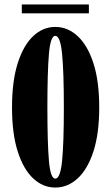

<svg xmlns="http://www.w3.org/2000/svg" viewBox="-20 -832 493 863"><path d="M228.5 11Q173 11 129 -30.2Q85 -71.5 59.5 -151.5Q34 -231.5 34 -349Q34 -467 59.5 -547.5Q85 -628 129 -669.5Q173 -711 228.5 -711Q284.5 -711 329.2 -669.5Q374 -628 400 -547.5Q426 -467 426 -349Q426 -231.5 400 -151.5Q374 -71.5 329.2 -30.2Q284.5 11 228.5 11ZM228.5 -29Q251 -29 259 -108.5Q267 -188 267 -349Q267 -510 259 -590.5Q251 -671 228.5 -671Q207 -671 200 -590.5Q193 -510 193 -349Q193 -188 200 -108.5Q207 -29 228.5 -29ZM78 -772V-812H379.5V-772Z"/></svg>

Font: Imbue 10pt Black
Style: Regular
Weight: 900
Designer: Tyler Finck
Foundry: Etcetera Type Company
Version: Version 1.102; ttfautohint (v1.8.3)